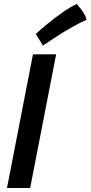

<svg xmlns="http://www.w3.org/2000/svg" viewBox="-20 -941 453 961"><path d="M15 0H131L261 -669H145ZM195 -713Q233 -739 272 -764Q305 -785 343 -806.5Q381 -828 413 -842Q411 -856 402.5 -870Q394 -884 386 -895Q375 -908 364 -921Q330 -905 294 -879.5Q258 -854 228 -830Q193 -802 159 -771Z"/></svg>

Font: Amaranth
Style: Italic
Weight: 400
Designer: Gesine Todt
Foundry: Gesine Todt
Version: Version 1.001